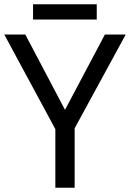

<svg xmlns="http://www.w3.org/2000/svg" viewBox="-20 -875 606 895"><path d="M283 -363 469 -714H566L328 -277V0H238V-273L0 -714H98ZM431 -855V-784H134V-855Z"/></svg>

Font: Noto Sans Historical
Style: Regular
Weight: 400
Designer: Monotype Design Team
Foundry: Monotype Imaging Inc.
Version: Version 2.013; ttfautohint (v1.8.4.7-5d5b)